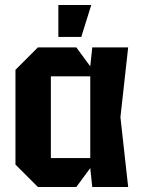

<svg xmlns="http://www.w3.org/2000/svg" viewBox="-20 -750 569 770"><path d="M132 0 42 -90V-470L132 -560H286L342 -484L350 -560H494L463 -280L494 0H350L342 -76L286 0ZM184 -116H342V-444H184ZM214 -602V-730H346L306 -602Z"/></svg>

Font: Tektur SemiCondensed SemiBold
Style: Regular
Weight: 600
Width: 4
Designer: Adam Jagosz
Foundry: Adam Jagosz
Version: Version 1.005;gftools[0.9.30]